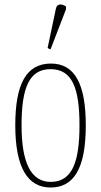

<svg xmlns="http://www.w3.org/2000/svg" viewBox="-20 -825 450 855"><path d="M205 -605 274 -784V-796C257 -808 234 -811 229 -787L192 -611ZM205 10C308 10 362 -73 362 -267C362 -449 314 -542 207 -542C97 -542 48 -451 48 -267C48 -76 105 10 205 10ZM206 -15C117 -15 76 -102 76 -267C76 -434 110 -517 205 -517C301 -517 334 -434 334 -267C334 -103 301 -15 206 -15Z"/></svg>

Font: Noto Serif ExtraCondensed Thin
Style: Regular
Weight: 100
Width: 2
Designer: Monotype Design Team
Foundry: Monotype Imaging Inc.
Version: Version 2.013